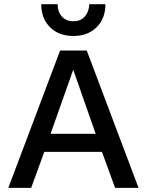

<svg xmlns="http://www.w3.org/2000/svg" viewBox="-20 -903 705 923"><path d="M486.8 -882.8Q486.8 -814 444.3 -772Q401.9 -730 333 -730Q263.2 -730 220.7 -772Q178.2 -814 178.2 -882.8H256.8Q256.8 -847.7 276.9 -824.2Q296.9 -800.8 333 -800.8Q368.2 -800.8 388.2 -824.2Q408.2 -847.7 409.2 -882.8ZM646 0H533.2L470.2 -172.9H192.9L129.9 0H20L269 -660.2H397ZM223.1 -259.8H439.9L332 -567.9Z"/></svg>

Font: Work Sans Medium
Style: Regular
Weight: 500
Designer: Wei Huang
Foundry: Wei Huang
Version: Version 2.012